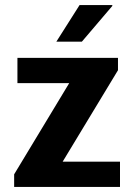

<svg xmlns="http://www.w3.org/2000/svg" viewBox="-20 -740 526 760"><path d="M295 -720H424L425 -717L304 -575H203ZM49 -511H447V-462L228 -100H455V0H36V-50L254 -411H49Z"/></svg>

Font: Chivo
Style: Bold
Weight: 700
Designer: Hector Gatti
Foundry: Omnibus-Type
Version: Version 1.007;PS 001.007;hotconv 1.0.88;makeotf.lib2.5.64775